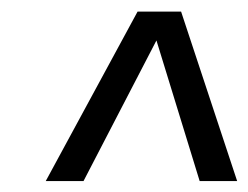

<svg xmlns="http://www.w3.org/2000/svg" viewBox="-20 -830 437 338"><path d="M60.5 -511.2 222.2 -809.6H298.8L397.5 -511.2H331.5L255.4 -758.8L127 -511.2Z"/></svg>

Font: Oswald
Style: Light
Weight: 300
Designer: Vernon Adams
Foundry: Vernon Adams
Version: 3.0; ttfautohint (v0.95.6-bc232) -l 8 -r 50 -G 200 -x 0 -w "